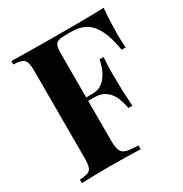

<svg xmlns="http://www.w3.org/2000/svg" viewBox="-165 -836 921 964"><g transform="rotate(-30 296.0 -354.0)"><path d="M569 -708Q565 -663 563.5 -621Q562 -579 562 -556Q562 -534 563 -514Q564 -494 565 -480H542Q529 -558 506 -602.5Q483 -647 449.5 -666Q416 -685 370 -685H337Q308 -685 293 -680Q278 -675 273 -660Q268 -645 268 -614V-112Q268 -73 276 -54Q284 -35 307 -29Q330 -23 375 -22V0Q344 -1 295 -2Q246 -3 192 -3Q149 -3 108 -2Q67 -1 34 0V-20Q66 -22 82 -28Q98 -34 103.5 -52Q109 -70 109 -106V-602Q109 -639 103.5 -656.5Q98 -674 81.5 -680.5Q65 -687 34 -688V-708Q75 -707 121 -706.5Q167 -706 212 -705.5Q257 -705 296 -705Q335 -705 360 -705Q406 -705 464.5 -705.5Q523 -706 569 -708ZM420 -362Q420 -362 420 -352Q420 -342 420 -342H238Q238 -342 238 -352Q238 -362 238 -362ZM445 -494Q441 -437 441.5 -407Q442 -377 442 -352Q442 -327 443 -297Q444 -267 448 -210H425Q419 -245 406 -275Q393 -305 368 -323.5Q343 -342 303 -342V-362Q333 -362 353.5 -374.5Q374 -387 388 -407.5Q402 -428 410 -451Q418 -474 422 -494Z"/></g></svg>

Font: Playfair Display
Style: Bold
Weight: 700
Designer: Claus Eggers Sørensen
Foundry: Claus Eggers Sørensen
Version: Version 1.203